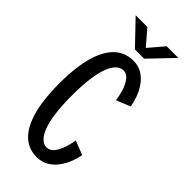

<svg xmlns="http://www.w3.org/2000/svg" viewBox="-278 -939 1007 1007"><g transform="rotate(45 225.0 -436.0)"><path d="M230.7 11Q197.8 11 169 -1.7Q140.3 -14.4 117.1 -41.4Q93.9 -68.5 77.2 -110.7Q60.4 -152.9 51.6 -212Q42.7 -271.1 42.7 -348Q42.7 -424.9 51.9 -483.6Q61 -542.4 78 -584.6Q95.1 -626.8 118.5 -653.7Q142 -680.6 171 -693.3Q200.1 -706 233 -706Q271.1 -706 299.4 -688.7Q327.6 -671.4 346.9 -643.8Q366.3 -616.2 377.6 -585.1Q389 -554 393.4 -525.9L315.4 -494.4Q312.4 -521.5 302.5 -553.9Q292.6 -586.4 275.6 -609.8Q258.6 -633.1 233.4 -633.1Q211.8 -633.1 193.8 -616.5Q175.8 -599.9 162.3 -565.2Q148.9 -530.4 141.6 -476.5Q134.3 -422.5 134.3 -348Q134.3 -273.3 141.6 -219.1Q148.9 -164.9 162.4 -130.1Q176 -95.3 194 -78.6Q212 -61.9 233.4 -61.9Q258.6 -61.9 275.6 -85.3Q292.6 -108.7 302.5 -140.3Q312.4 -171.9 315.4 -196.1L393.4 -165.9Q389.6 -140.2 378.2 -109.7Q366.9 -79.2 347.2 -51.7Q327.6 -24.1 298.6 -6.6Q269.7 11 230.7 11ZM390 -882.6 266 -753H197.3L73.3 -882.6H160L232.1 -798.9L303.3 -882.6Z"/></g></svg>

Font: League Mono Thin Condensed
Style: Regular
Weight: 100
Width: 1
Designer: Tyler Finck
Foundry: The League of Moveable Type / Tyler Finck
Version: Version 2.300;RELEASE